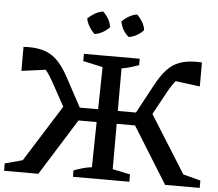

<svg xmlns="http://www.w3.org/2000/svg" viewBox="-61 -946 1150 1011"><g transform="rotate(5 514.0 -440.5)"><path d="M178 0H-3V-39L90 -64L278 -363L210 -487Q189 -525 169 -549L42 -532V-659Q57 -660 70 -660Q123 -660 160.5 -645.5Q198 -631 226.5 -600.5Q255 -570 282 -520L365 -366H462L466 -589L362 -612V-650H657V-616Q633 -608 612 -601.5Q591 -595 566 -591V-366H662L745 -520Q772 -570 800.5 -601Q829 -632 866.5 -646Q904 -660 957 -660Q970 -660 985 -659V-532L856 -549Q836 -525 815 -487L749 -366L939 -63L1031 -39V0H848L663 -298H566V-58L659 -39V0H361V-34Q388 -44 409.5 -50Q431 -56 456 -59L460 -298H364ZM443 -881Q460 -866 472 -845.5Q484 -825 487 -802Q473 -786 452 -774Q431 -762 409 -759Q393 -773 380.5 -793.5Q368 -814 363 -837Q379 -853 399.5 -865Q420 -877 443 -881ZM623 -881Q639 -866 651.5 -845.5Q664 -825 667 -802Q653 -786 632 -774Q611 -762 589 -759Q553 -788 544 -837Q559 -853 579.5 -865Q600 -877 623 -881Z"/></g></svg>

Font: Piazzolla SC Medium
Style: Regular
Weight: 500
Designer: Juan Pablo del Peral
Foundry: Huerta Tipografica
Version: Version 1.330